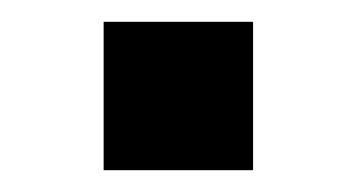

<svg xmlns="http://www.w3.org/2000/svg" viewBox="-20 -156 328 176"><path d="M75 -136H212V0H75Z"/></svg>

Font: 42dot Sans Light
Style: Bold
Weight: 700
Version: Version 1.000